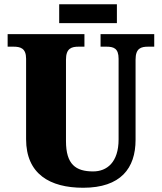

<svg xmlns="http://www.w3.org/2000/svg" viewBox="-20 -875 762 905"><path d="M259 -766H531V-855H259ZM372 10C549 10 619 -82 619 -216V-594C619 -648 645 -655 679 -655H707V-714H454V-655H481C515 -655 539 -648 539 -598V-218C539 -110 484 -67 419 -67C337 -67 291 -100 291 -210V-594C291 -648 318 -655 351 -655H378V-714H16V-655H43C76 -655 103 -648 103 -598V-219C103 -55 215 10 372 10Z"/></svg>

Font: Noto Serif Bengali SemiCondensed Black
Style: Regular
Weight: 900
Width: 4
Designer: Juan Bruce, Universal Thirst, Indian Type Foundry and the Monotype Design Team.
Foundry: Monotype Imaging Inc.
Version: Version 2.003